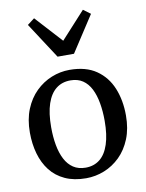

<svg xmlns="http://www.w3.org/2000/svg" viewBox="-95 -935 770 1013"><g transform="rotate(-10 290.0 -428.5)"><path d="M32.5 -277.5Q32.5 -348 54.5 -402Q76.5 -456 114 -492.8Q151.5 -529.5 198.5 -548.5Q245.5 -567.5 295.5 -567.5Q383 -567.5 438.5 -529.2Q494 -491 520.8 -425.8Q547.5 -360.5 547.5 -279Q547.5 -208.5 525.5 -154.2Q503.5 -100 466 -63.2Q428.5 -26.5 381.5 -7.8Q334.5 11 284 11Q219 11 171.2 -11Q123.5 -33 93 -72.2Q62.5 -111.5 47.5 -164Q32.5 -216.5 32.5 -277.5ZM291 -44.5Q335.5 -44.5 367 -69.5Q398.5 -94.5 415.2 -145Q432 -195.5 432 -271Q432 -322 424.2 -366Q416.5 -410 400 -442.8Q383.5 -475.5 356.5 -493.8Q329.5 -512 291 -512Q245.5 -512 213.8 -487Q182 -462 165 -411.8Q148 -361.5 148 -285.5Q148 -234 156 -190Q164 -146 181 -113.2Q198 -80.5 225.2 -62.5Q252.5 -44.5 291 -44.5ZM246 -647 121 -839 159 -868 290 -724.5 420.5 -867.5 459 -839 334 -647Z"/></g></svg>

Font: Merriweather 24pt
Style: Regular
Weight: 400
Designer: Eben Sorkin
Foundry: Eben Sorkin
Version: Version 2.100